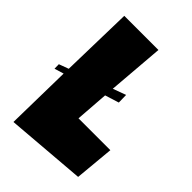

<svg xmlns="http://www.w3.org/2000/svg" viewBox="-207 -794 870 870"><g transform="rotate(45 227.5 -359.5)"><path d="M430.2 -43 447.8 -231.9H243.7L255.4 -390.6L322.3 -411.6L321.3 -459.5L258.8 -436.5L280.8 -707H62L53.7 -359.4L7.3 -342.3L7.8 -314L52.7 -327.6L46.9 -11.7Z"/></g></svg>

Font: Luckiest Guy
Style: Regular
Weight: 400
Designer: Astigmatic (AOETI)
Foundry: Astigmatic (AOETI)
Version: Version 1.001